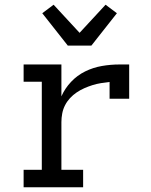

<svg xmlns="http://www.w3.org/2000/svg" viewBox="-20 -793 640 813"><path d="M80 0V-74H157V-447H80V-520H240V-385Q255 -419 281 -446.5Q307 -474 340.5 -490.5Q374 -507 411 -513.5Q448 -520 486 -520H527V-375H444V-446Q426 -444 407.5 -441Q389 -438 371.5 -432.5Q354 -427 337 -419.5Q320 -412 304.5 -401.5Q289 -391 276.5 -377.5Q264 -364 255.5 -347.5Q247 -331 243.5 -312.5Q240 -294 240 -276V-74H332V0ZM267 -600 159 -737 207 -773 317 -654 427 -773 475 -737 367 -600Z"/></svg>

Font: Nova Nerd Font
Style: Regular
Weight: 400
Designer: Belleve Invis
Foundry: Belleve Invis
Version: Version 24.1.4; ttfautohint (v1.8.4);Nerd Fonts 3.1.1